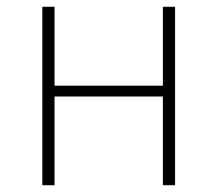

<svg xmlns="http://www.w3.org/2000/svg" viewBox="-20 -547 642 567"><path d="M105 -527V0H141V-262H461V0H497V-527H461V-294H141V-527Z"/></svg>

Font: Kinto Sans Thin
Style: Regular
Weight: 100
Designer: Authors: Ryoko NISHIZUKA  (kana & ideographs); Paul D. Hunt (Latin, Greek & Cyrillic); Wenlong ZHANG  (bopomofo); Sandol
Foundry: Adobe Systems Incorporated, ookami Inc.
Version: Version 0.001